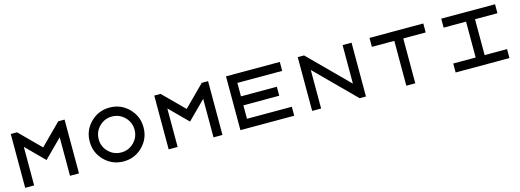

<svg xmlns="http://www.w3.org/2000/svg" viewBox="-2 -1668 7005 2585"><g transform="rotate(-15 3500.0 -375.0)"><path d="M250 -537.1V0H125V-750H212.9L500 -462.9L787.1 -750H875V0H750V-537.1L500 -287.1Z M1500 -125Q1603.5 -125 1676.8 -198.2Q1750 -271.5 1750 -375Q1750 -478.5 1676.8 -551.8Q1603.5 -625 1500 -625Q1396.5 -625 1323.2 -551.8Q1250 -478.5 1250 -375Q1250 -271.5 1323.2 -198.2Q1396.5 -125 1500 -125ZM1500 0Q1343.8 0 1234.4 -109.4Q1125 -218.8 1125 -375Q1125 -531.2 1234.4 -640.6Q1343.8 -750 1500 -750Q1656.2 -750 1765.6 -640.6Q1875 -531.2 1875 -375Q1875 -218.8 1765.6 -109.4Q1656.2 0 1500 0Z M2250 -537.1V0H2125V-750H2212.9L2500 -462.9L2787.1 -750H2875V0H2750V-537.1L2500 -287.1Z M3250 -125H3875V0H3125V-750H3875V-625H3250V-437.5H3750V-312.5H3250Z M4250 -537.1V0H4125V-750H4212.9L4750 -212.9V-750H4875V0H4787.1Z M5562.5 -625V0H5437.5V-625H5125V-750H5875V-625Z M6125 0V-125H6437.5V-625H6125V-750H6875V-625H6562.5V-125H6875V0Z"/></g></svg>

Font: Xanmono
Style: Regular
Weight: 400
Designer: GGBotNet
Foundry: GGBotNet
Version: 1.00